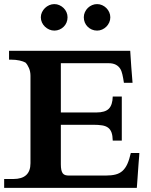

<svg xmlns="http://www.w3.org/2000/svg" viewBox="-22 -903 726 923"><path d="M444.8 -883.3Q457.5 -883.3 469 -878.2Q480.5 -873 489.3 -864.3Q498 -855.5 503.2 -844Q508.3 -832.5 508.3 -819.8Q508.3 -806.6 503.2 -795.2Q498 -783.7 489.3 -774.9Q480.5 -766.1 469 -761Q457.5 -755.9 444.8 -755.9Q431.2 -755.9 419.4 -761Q407.7 -766.1 399.2 -774.7Q390.6 -783.2 385.7 -794.9Q380.9 -806.6 380.9 -819.8Q380.9 -833 386.2 -844.7Q391.6 -856.4 400.4 -865Q409.2 -873.5 420.7 -878.4Q432.1 -883.3 444.8 -883.3ZM239.3 -883.3Q252 -883.3 263.4 -878.2Q274.9 -873 283.7 -864.5Q292.5 -856 297.6 -844.5Q302.7 -833 302.7 -819.8Q302.7 -806.6 297.9 -794.9Q293 -783.2 284.4 -774.7Q275.9 -766.1 264.2 -761Q252.4 -755.9 239.3 -755.9Q226.6 -755.9 214.8 -761Q203.1 -766.1 194.1 -774.7Q185.1 -783.2 179.7 -794.9Q174.3 -806.6 174.3 -819.8Q174.3 -832.5 179.7 -844Q185.1 -855.5 194.1 -864.3Q203.1 -873 214.8 -878.2Q226.6 -883.3 239.3 -883.3ZM573.7 -504.9Q570.3 -528.3 566.2 -545.7Q562 -563 557.1 -570.8Q540 -599.1 501 -599.1H270.5V-362.3H440.9Q483.4 -362.3 501.2 -380.4Q519 -398.4 520 -439H563.5V-227.1H520Q519.5 -251 514.2 -265.9Q508.8 -280.8 497.8 -289.1Q486.8 -297.4 469 -300.3Q451.2 -303.2 425.3 -303.2H270.5V-113.8Q270.5 -96.7 272.9 -85.9Q275.4 -75.2 280 -69.3Q284.7 -63.5 292 -61.3Q299.3 -59.1 309.1 -59.1H486.3Q513.7 -59.1 533.2 -64Q552.7 -68.8 566.7 -81.3Q580.6 -93.8 590.1 -114.5Q599.6 -135.3 606.9 -167.5H647.9Q647.9 -164.6 647 -151.9Q646 -139.2 644.5 -121.6Q643.1 -104 641.8 -84.2Q640.6 -64.5 639.2 -46.9Q637.7 -29.3 637 -16.4Q636.2 -3.4 635.7 0H-2V-42.5H42Q124.5 -42.5 124.5 -118.2V-539.1Q124.5 -559.1 117.2 -575.9Q109.9 -592.8 100.6 -602.1Q90.8 -607.9 72.3 -612.1Q53.7 -616.2 31.7 -616.2H21.5V-658.7H604Q606.4 -621.1 609.1 -581.3Q611.8 -541.5 615.2 -504.9Z"/></svg>

Font: XB Niloofar
Style: Bold
Weight: 700
Designer: Behnam
Foundry: Irmug
Version: Version 7.201 2008